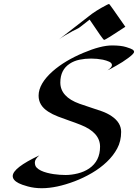

<svg xmlns="http://www.w3.org/2000/svg" viewBox="-20 -948 704 979"><path d="M180.7 -155.8Q157.7 -136.7 157.7 -119.9Q157.7 -103 166.5 -93.8Q175.3 -84.5 189.2 -77.9Q203.1 -71.3 220.2 -66.9Q237.3 -62.5 253.9 -60.1Q284.7 -55.7 314.5 -55.7Q344.2 -55.7 376.7 -63.7Q409.2 -71.8 434.6 -88.9Q490.2 -127 490.2 -200.2Q490.2 -272.5 391.1 -311.5Q362.8 -322.8 333.5 -332.8Q304.2 -342.8 275.9 -353.8Q247.6 -364.7 225.6 -378.9Q176.8 -410.2 176.8 -460Q176.8 -521 249 -585Q311 -639.2 405.3 -678.7Q494.1 -716.3 551.3 -716.3Q596.7 -716.3 623.3 -708Q649.9 -699.7 656.7 -694.8Q663.6 -689.9 663.6 -684.1Q663.6 -678.2 655 -669.9Q646.5 -661.6 633.3 -651.9Q620.1 -642.1 604.2 -631.8Q588.4 -621.6 573.2 -613.3Q536.6 -592.3 528.3 -589.4Q550.8 -604.5 550.8 -615.7Q550.8 -627 536.9 -633.3Q522.9 -639.6 504.9 -643.6Q474.6 -649.4 444.3 -649.4Q414.1 -649.4 385.7 -643.6Q357.4 -637.7 335.9 -623.5Q287.6 -592.3 287.6 -527.3Q287.6 -454.1 385.7 -418.9Q413.6 -408.7 442.6 -399.7Q471.7 -390.6 499.5 -380.6Q527.3 -370.6 548.8 -356Q597.7 -323.2 597.7 -275.6Q597.7 -228 577.6 -190.9Q557.6 -153.8 524.4 -122.3Q491.2 -90.8 448.7 -65.9Q406.2 -41 361.3 -23.9Q267.6 11.7 192.9 11.7Q154.8 11.7 122.1 2.7Q89.4 -6.3 75.7 -13.7Q44.9 -29.3 44.9 -50.3Q44.9 -91.8 180.7 -155.8ZM510.7 -744.6Q505.9 -744.6 437 -848.1L387.7 -809.6Q380.9 -804.2 372.6 -800.5Q364.3 -796.9 350.6 -789.6Q304.2 -764.6 280.8 -747.1L429.7 -862.8Q464.8 -892.1 525.9 -923.8Q534.2 -927.7 535.4 -927.7Q536.6 -927.7 537.8 -926.3Q539.1 -924.8 540.5 -922.9Q544.9 -917 554.2 -904.3Q566.9 -887.2 619.1 -811.5Q518.6 -744.6 510.7 -744.6Z"/></svg>

Font: Fondamento
Style: Italic
Weight: 400
Italic angle: -12°
Version: Version 1.000